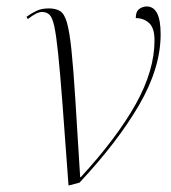

<svg xmlns="http://www.w3.org/2000/svg" viewBox="-20 -565 529 594"><path d="M192 9Q181 -142 173.5 -241Q166 -340 160 -398Q154 -456 148 -483.5Q142 -511 133 -519.5Q124 -528 110 -528Q94 -528 66 -506L62 -513Q77 -524 93 -531.5Q109 -539 131 -539Q152 -539 165.5 -531Q179 -523 187 -495.5Q195 -468 201 -411Q207 -354 213 -258.5Q219 -163 228 -17H230Q342 -139 400 -243Q458 -347 458 -440Q458 -479 441 -494Q424 -509 400 -509Q400 -529 410.5 -537Q421 -545 434 -545Q477 -545 477 -459Q477 -355 410.5 -240.5Q344 -126 226 0Z"/></svg>

Font: Noto Serif Display ExtraLight
Style: Italic
Weight: 200
Italic angle: -12°
Designer: Monotype Design Team
Foundry: Monotype Imaging Inc.
Version: Version 2.009